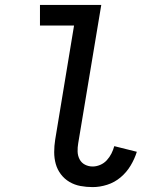

<svg xmlns="http://www.w3.org/2000/svg" viewBox="-20 -755 640 783"><path d="M358 8Q332 8 308 3.5Q284 -1 263.5 -13Q243 -25 228.5 -44Q214 -63 207.5 -86Q201 -109 201 -134.5Q201 -160 205 -185L282 -651H143V-735H393L299 -171Q296 -154 296.5 -137Q297 -120 304.5 -105.5Q312 -91 326.5 -83.5Q341 -76 358 -76Q373 -76 388.5 -82.5Q404 -89 415.5 -101.5Q427 -114 434.5 -129Q442 -144 446 -159L538 -136Q529 -107 512.5 -79.5Q496 -52 471.5 -31.5Q447 -11 417 -1.5Q387 8 358 8Z"/></svg>

Font: Iosevka Slab Medium Extended
Style: Italic
Weight: 500
Width: 7
Italic angle: -9°
Monospace: yes
Designer: Belleve Invis
Foundry: Belleve Invis
Version: Version 11.1.0; ttfautohint (v1.8.3)